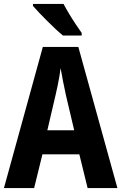

<svg xmlns="http://www.w3.org/2000/svg" viewBox="-20 -953 616 973"><path d="M424 0 382 -171H195L153 0H0L197 -715H377L575 0ZM314 -471Q310 -493 304.5 -517Q299 -541 295 -565.5Q291 -590 287 -608Q285 -589 281 -565.5Q277 -542 272 -518.5Q267 -495 262 -473L220 -293H356ZM302 -933Q313 -912 330 -883.5Q347 -855 364.5 -829Q382 -803 394 -786V-773H299Q284 -785 263 -804.5Q242 -824 219.5 -846.5Q197 -869 177.5 -889.5Q158 -910 147 -923V-933Z"/></svg>

Font: Noto Sans Khmer Condensed
Style: Bold
Weight: 700
Width: 3
Designer: Danh Hong and the Monotype Design Team
Foundry: Monotype Imaging Inc.
Version: Version 2.004